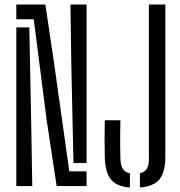

<svg xmlns="http://www.w3.org/2000/svg" viewBox="-20 -820 791 846"><path d="M229.7 0 186.4 -285.1 128.7 -735H51.9V-800H179.9L217.6 -546.6L285.4 -65.2H361.5V0ZM51.9 0V-699.3H109.2L117.2 -291.4L122.2 0ZM303.7 -101.7 294.3 -531.5 290.4 -800H361.5V-101.7ZM552.5 6.3Q492.7 1.7 467.9 -30.4Q443.1 -62.5 441.7 -129.8Q440.8 -170.9 440.8 -209.9Q440.8 -249 441.7 -290.1H510.7Q509.8 -263.3 509.6 -233.7Q509.3 -204.1 509.6 -174.7Q509.8 -145.2 510.7 -118.5Q511.7 -91.2 521.3 -76Q530.8 -60.8 552.5 -56.2ZM596.5 6.3V-56.7Q617.3 -60.9 626.7 -76.1Q636 -91.2 636 -118.5V-800H708.5V-129.8Q708.5 -62.4 682.9 -30.3Q657.4 1.7 596.5 6.3Z"/></svg>

Font: Big Shoulders Stencil Display SC Thin
Style: Regular
Weight: 100
Designer: Patric King
Foundry: XO Type Co
Version: Version 2.001